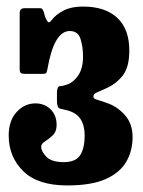

<svg xmlns="http://www.w3.org/2000/svg" viewBox="-20 -555 435 585"><path d="M6.5 -142.5Q6.5 -187.5 30.8 -213.8Q55 -240 88 -240Q115.5 -240 134 -222Q152.5 -204 152.5 -174.5Q152.5 -154 140.8 -142.8Q129 -131.5 117.2 -124.2Q105.5 -117 105.5 -108Q105.5 -93.5 121.5 -77.2Q137.5 -61 174 -61Q211 -61 224.5 -82.5Q238 -104 238 -142.5Q238 -172 225.8 -191.5Q213.5 -211 186 -218.5Q171.5 -222 162.5 -224.2Q153.5 -226.5 153.5 -248.5V-271.5Q153.5 -292 162.8 -292.5Q172 -293 186 -298Q205 -305 219 -326.2Q233 -347.5 233 -383.5Q233 -411 225.5 -435.8Q218 -460.5 192.5 -460.5Q144.5 -460.5 124.5 -344.5Q123 -336.5 121.2 -333.2Q119.5 -330 110 -330H56.5Q47.5 -330 43.8 -332.5Q40 -335 40 -343V-515.5Q40 -530 55 -530H102Q107 -530 108.5 -528Q110 -526 112.5 -521L118 -502Q124 -489 127.5 -487.2Q131 -485.5 137.5 -494Q151 -511.5 174.2 -523.2Q197.5 -535 232.5 -535Q300.5 -535 337.2 -500.8Q374 -466.5 374 -401Q374 -350 353.5 -324.2Q333 -298.5 302.5 -285.5Q281 -276 272.8 -272.2Q264.5 -268.5 264.5 -260Q264.5 -254 276.8 -250.8Q289 -247.5 304.5 -241.5Q335.5 -232 359.8 -205.2Q384 -178.5 384 -137.5Q384 -95 364.5 -61.8Q345 -28.5 301.5 -9.2Q258 10 185 10Q95 10 50.8 -33.5Q6.5 -77 6.5 -142.5Z"/></svg>

Font: Besley* Condensed
Style: Bold
Weight: 700
Width: 3
Designer: Owen Earl
Foundry: indestructible type*
Version: Version 3.000; ttfautohint (v1.8.3)